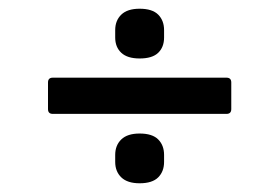

<svg xmlns="http://www.w3.org/2000/svg" viewBox="-20 -520 640 440"><path d="M300 -386Q272 -386 258 -399Q244 -412 244 -434V-451Q244 -473 258 -486.5Q272 -500 300 -500Q329 -500 342.5 -486.5Q356 -473 356 -451V-434Q356 -412 342.5 -399Q329 -386 300 -386ZM101 -259Q90 -259 90 -270V-331Q90 -342 101 -342H499Q510 -342 510 -331V-270Q510 -259 499 -259ZM300 -100Q272 -100 258 -113.5Q244 -127 244 -149V-165Q244 -187 258 -200.5Q272 -214 300 -214Q329 -214 342.5 -200.5Q356 -187 356 -165V-149Q356 -127 342.5 -113.5Q329 -100 300 -100Z"/></svg>

Font: Sofia Sans SemiBold
Style: Regular
Weight: 600
Designer: Botio Nikoltchev, Ani Petrova
Foundry: lettersoup
Version: Version 4.101; ttfautohint (v1.8.4.7-5d5b)